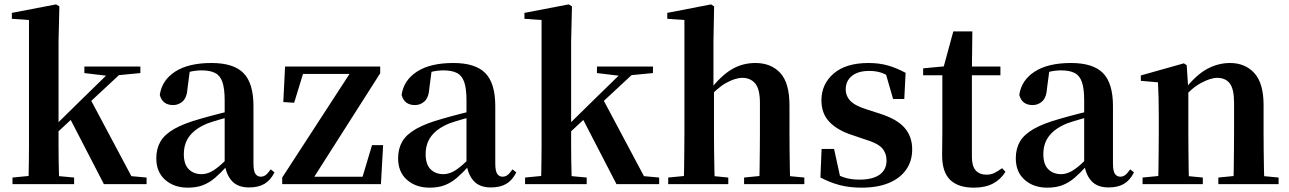

<svg xmlns="http://www.w3.org/2000/svg" viewBox="-20 -839 5876 875"><path d="M36.9 0V-29.9L142.8 -40.2H206.6L317.8 -29.9V0ZM109.1 0Q110.1 -18.1 110.6 -47.2Q111.1 -76.3 111.6 -110.2Q112.1 -144.1 112.1 -176.8Q112.1 -209.5 112.1 -234.8V-747.8L34 -753.3V-780.3L235.6 -819L250.6 -810L246.8 -650.9V-240.9Q246.8 -213.4 246.8 -179.5Q246.8 -145.6 247.3 -110.9Q247.8 -76.3 248.7 -47.2Q249.6 -18.1 250.6 0ZM177.7 -176.5V-220.2H183.6L343.8 -377.6L505.8 -535.7H564.2ZM453.4 0 298.1 -300.5 392.2 -386.5 578.7 -36.2 648 -29.9V0ZM364.5 -506V-535.7H619.7V-506L503.4 -494.8L482.5 -491.8Z M835.6 16.2Q773.2 16.2 732.8 -19.4Q692.3 -54.9 692.3 -117.6Q692.3 -161.2 711 -193.6Q729.7 -226.1 774.1 -251.5Q818.6 -277 894.4 -297.9Q933.8 -309.4 983.4 -322Q1033 -334.6 1073 -344.4V-318.9Q1033 -308.9 993 -297.6Q952.9 -286.4 926.1 -276.7Q872.3 -254.9 845.1 -220.6Q817.8 -186.4 817.8 -135.9Q817.8 -90.4 840.1 -67.9Q862.3 -45.3 899 -45.3Q915.3 -45.3 933.7 -52.6Q952.1 -59.9 976.4 -79.7Q1000.8 -99.4 1034.3 -135.5L1049.8 -82.4H1014.7Q985.6 -50.6 960.2 -28.7Q934.7 -6.8 905.4 4.7Q876 16.2 835.6 16.2ZM1115.1 15.2Q1063.6 15.2 1036.9 -14.2Q1010.2 -43.6 1003.9 -94V-96.5V-381.4Q1003.9 -434.7 993.8 -464.5Q983.7 -494.3 960.6 -506.3Q937.5 -518.3 899 -518.3Q873.4 -518.3 846.3 -512.2Q819.2 -506.1 782.8 -491.2L845.1 -516.3L834.9 -439.2Q832.3 -395.9 813.6 -378Q794.8 -360.2 769.3 -360.2Q720.1 -360.2 708.2 -406.5Q717.9 -473.5 778.4 -512.7Q838.9 -551.9 944.1 -551.9Q1044.4 -551.9 1089.7 -505.9Q1135.1 -459.8 1135.1 -356.2V-94.8Q1135.1 -60.3 1143.8 -47Q1152.6 -33.8 1168.7 -33.8Q1180.3 -33.8 1190.3 -40.9Q1200.3 -48.1 1213.7 -67.2L1230.9 -53.4Q1213 -17.5 1185.2 -1.1Q1157.4 15.2 1115.1 15.2Z M1266.1 0V-29.9L1585.2 -521.1V-491.9L1577.2 -502.1H1465.7H1330.9L1366.7 -521.1L1320.6 -370.7L1271.1 -373.9L1279.1 -535.7H1712.7V-505.1L1399.8 -13.9L1404.3 -52.5L1406.8 -33.6H1520.8H1656L1627.4 -17.1L1675.4 -177.5H1726L1716 0Z M1937.6 16.2Q1875.2 16.2 1834.8 -19.4Q1794.3 -54.9 1794.3 -117.6Q1794.3 -161.2 1813 -193.6Q1831.7 -226.1 1876.1 -251.5Q1920.6 -277 1996.4 -297.9Q2035.8 -309.4 2085.4 -322Q2135 -334.6 2175 -344.4V-318.9Q2135 -308.9 2095 -297.6Q2054.9 -286.4 2028.1 -276.7Q1974.3 -254.9 1947.1 -220.6Q1919.8 -186.4 1919.8 -135.9Q1919.8 -90.4 1942.1 -67.9Q1964.3 -45.3 2001 -45.3Q2017.3 -45.3 2035.7 -52.6Q2054.1 -59.9 2078.4 -79.7Q2102.8 -99.4 2136.3 -135.5L2151.8 -82.4H2116.7Q2087.6 -50.6 2062.2 -28.7Q2036.7 -6.8 2007.4 4.7Q1978 16.2 1937.6 16.2ZM2217.1 15.2Q2165.6 15.2 2138.9 -14.2Q2112.2 -43.6 2105.9 -94V-96.5V-381.4Q2105.9 -434.7 2095.8 -464.5Q2085.7 -494.3 2062.6 -506.3Q2039.5 -518.3 2001 -518.3Q1975.4 -518.3 1948.3 -512.2Q1921.2 -506.1 1884.8 -491.2L1947.1 -516.3L1936.9 -439.2Q1934.3 -395.9 1915.6 -378Q1896.8 -360.2 1871.3 -360.2Q1822.1 -360.2 1810.2 -406.5Q1819.9 -473.5 1880.4 -512.7Q1940.9 -551.9 2046.1 -551.9Q2146.4 -551.9 2191.7 -505.9Q2237.1 -459.8 2237.1 -356.2V-94.8Q2237.1 -60.3 2245.8 -47Q2254.6 -33.8 2270.7 -33.8Q2282.3 -33.8 2292.3 -40.9Q2302.3 -48.1 2315.7 -67.2L2332.9 -53.4Q2315 -17.5 2287.2 -1.1Q2259.4 15.2 2217.1 15.2Z M2372.9 0V-29.9L2478.8 -40.2H2542.6L2653.8 -29.9V0ZM2445.1 0Q2446.1 -18.1 2446.6 -47.2Q2447.1 -76.3 2447.6 -110.2Q2448.1 -144.1 2448.1 -176.8Q2448.1 -209.5 2448.1 -234.8V-747.8L2370 -753.3V-780.3L2571.6 -819L2586.6 -810L2582.8 -650.9V-240.9Q2582.8 -213.4 2582.8 -179.5Q2582.8 -145.6 2583.3 -110.9Q2583.8 -76.3 2584.7 -47.2Q2585.6 -18.1 2586.6 0ZM2513.7 -176.5V-220.2H2519.6L2679.8 -377.6L2841.8 -535.7H2900.2ZM2789.4 0 2634.1 -300.5 2728.2 -386.5 2914.7 -36.2 2984 -29.9V0ZM2700.5 -506V-535.7H2955.7V-506L2839.4 -494.8L2818.5 -491.8Z M3025.2 0V-29.9L3130.8 -40.2H3194.6L3299 -29.9V0ZM3096.1 0Q3097.1 -25.5 3097.6 -67.4Q3098.1 -109.4 3098.6 -154.8Q3099.1 -200.3 3099.1 -234.8V-747.8L3021 -753.3V-780.3L3220.6 -819L3234.4 -810L3231.4 -650.9V-442.8L3233.8 -429.3V-234.8Q3233.8 -200.3 3234.3 -154.8Q3234.8 -109.4 3235.7 -67.4Q3236.6 -25.5 3237.6 0ZM3371 0V-29.9L3474.9 -40.2H3537.2L3645.6 -29.9V0ZM3439.5 0Q3441.2 -25.5 3441.7 -66.9Q3442.2 -108.4 3442.7 -153.8Q3443.2 -199.3 3443.2 -234.8V-369.8Q3443.2 -433.2 3421.6 -458.7Q3400 -484.2 3363.5 -484.2Q3330.4 -484.2 3288.6 -460.7Q3246.8 -437.1 3201.2 -384.1L3172.3 -426.7H3213.3Q3264.9 -493.2 3314 -522.6Q3363.2 -551.9 3422.5 -551.9Q3493.8 -551.9 3535.9 -506.5Q3577.9 -461.1 3577.9 -358.8V-234.8Q3577.9 -199.3 3578.4 -153.8Q3578.9 -108.4 3579.6 -66.9Q3580.2 -25.5 3581.2 0Z M3906.3 16.2Q3851.6 16.2 3806.7 4.5Q3761.8 -7.2 3718.9 -30.3L3724.2 -160.4H3781.1L3811.6 -20.6L3763.6 -26V-62Q3795.7 -41.1 3825.9 -30.7Q3856.2 -20.4 3896.8 -20.4Q3957.1 -20.4 3988.7 -43Q4020.2 -65.7 4020.2 -107.2Q4020.2 -140.9 3999.7 -164Q3979.1 -187.1 3918.5 -204.9L3862.7 -223.9Q3797.9 -244.5 3760.7 -282.6Q3723.5 -320.7 3723.5 -382Q3723.5 -455.6 3779.2 -503.8Q3834.9 -551.9 3938.2 -551.9Q3986.5 -551.9 4025.9 -540.7Q4065.2 -529.5 4107.1 -507.2L4101.1 -387.7H4050.1L4011.6 -521.5L4054 -507.8V-477Q4023.7 -497.5 3999.1 -506.7Q3974.5 -515.8 3940.8 -515.8Q3891 -515.8 3862.6 -493.1Q3834.2 -470.4 3834.2 -431.8Q3834.2 -401.6 3855.6 -379.1Q3876.9 -356.6 3933.8 -339.1L3989.9 -321.1Q4067.8 -296.3 4102.4 -256.6Q4137.1 -217 4137.1 -158.3Q4137.1 -105.4 4109.8 -66.1Q4082.4 -26.7 4031 -5.3Q3979.6 16.2 3906.3 16.2Z M4342.4 -496.1V-535.7H4539.2V-496.1ZM4418.1 16.2Q4346.7 16.2 4310.1 -19.3Q4273.5 -54.8 4273.5 -131.7Q4273.5 -159.8 4274 -182.4Q4274.5 -205 4274.5 -234.7V-496.1H4187V-527.5L4296.7 -538L4278.1 -525.2L4324.5 -695.8H4411.3L4409.2 -519.3V-508.7V-123.8Q4409.2 -81.6 4426.7 -62.3Q4444.2 -43 4475.3 -43Q4495.4 -43 4511 -50.4Q4526.7 -57.9 4546.7 -72.5L4562.2 -56Q4540.7 -21.1 4505.3 -2.5Q4469.9 16.2 4418.1 16.2Z M4752.6 16.2Q4690.2 16.2 4649.8 -19.4Q4609.3 -54.9 4609.3 -117.6Q4609.3 -161.2 4628 -193.6Q4646.7 -226.1 4691.1 -251.5Q4735.6 -277 4811.4 -297.9Q4850.8 -309.4 4900.4 -322Q4950 -334.6 4990 -344.4V-318.9Q4950 -308.9 4910 -297.6Q4869.9 -286.4 4843.1 -276.7Q4789.3 -254.9 4762.1 -220.6Q4734.8 -186.4 4734.8 -135.9Q4734.8 -90.4 4757.1 -67.9Q4779.3 -45.3 4816 -45.3Q4832.3 -45.3 4850.7 -52.6Q4869.1 -59.9 4893.4 -79.7Q4917.8 -99.4 4951.3 -135.5L4966.8 -82.4H4931.7Q4902.6 -50.6 4877.2 -28.7Q4851.7 -6.8 4822.4 4.7Q4793 16.2 4752.6 16.2ZM5032.1 15.2Q4980.6 15.2 4953.9 -14.2Q4927.2 -43.6 4920.9 -94V-96.5V-381.4Q4920.9 -434.7 4910.8 -464.5Q4900.7 -494.3 4877.6 -506.3Q4854.5 -518.3 4816 -518.3Q4790.4 -518.3 4763.3 -512.2Q4736.2 -506.1 4699.8 -491.2L4762.1 -516.3L4751.9 -439.2Q4749.3 -395.9 4730.6 -378Q4711.8 -360.2 4686.3 -360.2Q4637.1 -360.2 4625.2 -406.5Q4634.9 -473.5 4695.4 -512.7Q4755.9 -551.9 4861.1 -551.9Q4961.4 -551.9 5006.7 -505.9Q5052.1 -459.8 5052.1 -356.2V-94.8Q5052.1 -60.3 5060.8 -47Q5069.6 -33.8 5085.7 -33.8Q5097.3 -33.8 5107.3 -40.9Q5117.3 -48.1 5130.7 -67.2L5147.9 -53.4Q5130 -17.5 5102.2 -1.1Q5074.4 15.2 5032.1 15.2Z M5187 0V-29.9L5292.6 -40.2H5355.7L5461.6 -29.9V0ZM5257.2 0Q5258.9 -25.5 5259.4 -67.4Q5259.9 -109.4 5260.4 -154.8Q5260.9 -200.3 5260.9 -234.8V-310.2Q5260.9 -360 5260 -393.7Q5259.2 -427.5 5257.2 -463.8L5179.1 -470.7V-495.2L5375.2 -550.4L5388.2 -541.7L5395.6 -428V-425.6V-234.8Q5395.6 -200.3 5396.1 -154.8Q5396.6 -109.4 5397.1 -67.4Q5397.6 -25.5 5398.6 0ZM5532.3 0V-29.9L5636.2 -40.2H5698.8L5806.9 -29.9V0ZM5601 0Q5602 -25.5 5602.5 -66.9Q5603 -108.4 5603.5 -153.8Q5604 -199.3 5604 -234.8V-369.8Q5604 -433.2 5584.6 -458.7Q5565.2 -484.2 5527.2 -484.2Q5496.6 -484.2 5452.8 -460.5Q5409.1 -436.8 5363.5 -383.3L5358.6 -425.7H5373.9Q5430.1 -497.3 5480.7 -524.6Q5531.3 -551.9 5585.5 -551.9Q5654.6 -551.9 5696.5 -505.8Q5738.5 -459.6 5738.5 -360.5V-234.8Q5738.5 -199.3 5739 -153.8Q5739.5 -108.4 5740.3 -66.9Q5741.2 -25.5 5742.2 0Z"/></svg>

Font: Noto Serif HK
Style: Regular
Weight: 200
Designer: Ryoko NISHIZUKA 西塚涼子 (kana & ideographs); Frank Grießhammer (Latin, Greek & Cyrillic); Wenlong ZHANG 张文龙 (bopomofo); San
Foundry: Adobe
Version: Version 2.001;hotconv 1.1.0;makeotfexe 2.6.0